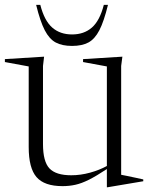

<svg xmlns="http://www.w3.org/2000/svg" viewBox="-27 -752 606 786"><path d="M149 -162.5Q149 -90.5 175.5 -62.5Q202 -34.5 264.5 -34.5Q303 -34.5 341.8 -45.2Q380.5 -56 410.5 -72.5V-480L313 -498V-510L474 -520L469 -482V-36.5Q475 -35.5 492.8 -31.8Q510.5 -28 529.8 -24Q549 -20 559.5 -17.5V-10L414 14.5H410.5V-60Q367.5 -31.5 337 -16.2Q306.5 -1 281.2 4.5Q256 10 229 10Q154.5 10 122.5 -27Q90.5 -64 90.5 -150V-480L-7 -498V-510L153.5 -520L149 -482ZM268 -611Q317 -611 349.2 -639.2Q381.5 -667.5 398 -732H415Q398.5 -664.5 379.8 -628.2Q361 -592 334.8 -578Q308.5 -564 268 -564Q227.5 -564 201.2 -578Q175 -592 156.2 -628.2Q137.5 -664.5 121 -732H138Q154.5 -667.5 186.8 -639.2Q219 -611 268 -611Z"/></svg>

Font: Newsreader Display Light
Style: Regular
Weight: 300
Designer: Hugues Gentile
Foundry: Production Type
Version: Version 1.001